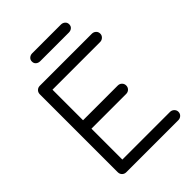

<svg xmlns="http://www.w3.org/2000/svg" viewBox="-267 -1094 1226 1226"><g transform="rotate(-45 346.0 -481.0)"><path d="M139 0Q122 0 111 -11Q100 -22 100 -39V-742Q100 -759 111 -770Q122 -781 139 -781H608Q624 -781 635.5 -770.5Q647 -760 647 -743Q647 -728 635.5 -717Q624 -706 608 -706H178V-430H491Q508 -430 519 -419Q530 -408 530 -392Q530 -376 519 -365Q508 -354 491 -354H178V-75H608Q624 -75 635.5 -64Q647 -53 647 -38Q647 -21 635.5 -10.5Q624 0 608 0ZM251 -890Q235 -890 223.5 -899.5Q212 -909 212 -926Q212 -942 223.5 -952Q235 -962 251 -962H510Q526 -962 537.5 -952Q549 -942 549 -926Q549 -909 537.5 -899.5Q526 -890 510 -890Z"/></g></svg>

Font: Comfortaa
Style: Regular
Weight: 400
Designer: Johan Aakerlund
Foundry: Johan Aakerlund
Version: Version 3.104; ttfautohint (v1.8.1.43-b0c9)